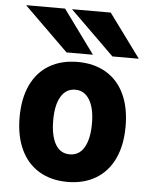

<svg xmlns="http://www.w3.org/2000/svg" viewBox="-56 -854 713 913"><g transform="rotate(5 300.0 -398.0)"><path d="M47 -274Q47 -364.5 77.5 -428.8Q108 -493 165 -526.5Q222 -560 300 -560Q378 -560 435 -526.5Q492 -493 522.5 -428.8Q553 -364.5 553 -274Q553 -185 522.8 -120.5Q492.5 -56 435.5 -21.8Q378.5 12.5 300 12.5Q221.5 12.5 164.5 -21.8Q107.5 -56 77.2 -120.8Q47 -185.5 47 -274ZM392.5 -274Q392.5 -346.5 368 -387Q343.5 -427.5 299.5 -427.5Q255.5 -427.5 231.5 -387Q207.5 -346.5 207.5 -274Q207.5 -201 230.8 -160Q254 -119 299.5 -119Q345 -119 368.8 -160.2Q392.5 -201.5 392.5 -274ZM31.5 -807.5H217.5L368.5 -600.5H242.5ZM250.5 -807.5H435.5L587.5 -600.5H461.5Z"/></g></svg>

Font: JuliaMono Black
Style: Regular
Weight: 900
Monospace: yes
Designer: cormullion
Foundry: corm
Version: Version 0.054; ttfautohint (v1.8.4)